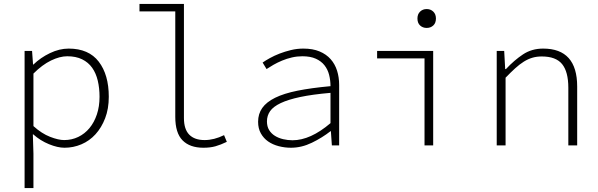

<svg xmlns="http://www.w3.org/2000/svg" viewBox="-20 -739 3040 976"><path d="M105 217V-480H143L148 -411H150Q186 -446 234 -469Q282 -492 329 -492Q431 -492 482 -425.5Q533 -359 533 -247Q533 -186 514.5 -138Q496 -90 465.5 -56.5Q435 -23 394 -5.5Q353 12 308 12Q273 12 229 -6Q185 -24 149 -56H147L150 42V217ZM306 -27Q345 -27 378 -43Q411 -59 435 -88Q459 -117 472.5 -157.5Q486 -198 486 -247Q486 -291 477 -329Q468 -367 448.5 -394.5Q429 -422 397.5 -437.5Q366 -453 322 -453Q284 -453 239.5 -431.5Q195 -410 150 -365V-98Q192 -60 234.5 -43.5Q277 -27 306 -27Z M1014 12Q945 12 908 -25.5Q871 -63 871 -145V-681H689V-719H915V-139Q915 -82 942 -54.5Q969 -27 1020 -27Q1068 -27 1119 -52L1133 -18Q1102 -3 1075.5 4.5Q1049 12 1014 12Z M1459 12Q1427 12 1396.5 4Q1366 -4 1343 -20Q1320 -36 1306 -61Q1292 -86 1292 -120Q1292 -160 1313 -190Q1334 -220 1378.5 -242Q1423 -264 1492.5 -278Q1562 -292 1660 -301Q1660 -331 1653 -358.5Q1646 -386 1629.5 -407Q1613 -428 1585.5 -440.5Q1558 -453 1517 -453Q1490 -453 1464 -447Q1438 -441 1414 -431Q1390 -421 1370 -409.5Q1350 -398 1335 -388L1315 -421Q1329 -431 1351.5 -443.5Q1374 -456 1401 -466.5Q1428 -477 1459 -484.5Q1490 -492 1522 -492Q1570 -492 1604.5 -477.5Q1639 -463 1661 -438Q1683 -413 1693.5 -379.5Q1704 -346 1704 -307V0H1667L1662 -72H1660Q1618 -39 1565.5 -13.5Q1513 12 1459 12ZM1467 -26Q1558 -26 1660 -113V-267Q1568 -259 1506.5 -246Q1445 -233 1407 -215Q1369 -197 1353 -174Q1337 -151 1337 -122Q1337 -96 1348 -78Q1359 -60 1377.5 -48.5Q1396 -37 1419.5 -31.5Q1443 -26 1467 -26Z M2138 0V-442H1897V-480H2182V0ZM2149 -597Q2129 -597 2115.5 -609.5Q2102 -622 2102 -645Q2102 -667 2115.5 -680Q2129 -693 2149 -693Q2169 -693 2182.5 -680Q2196 -667 2196 -645Q2196 -622 2182.5 -609.5Q2169 -597 2149 -597Z M2505 0V-480H2543L2548 -388H2552Q2594 -433 2638.5 -462.5Q2683 -492 2741 -492Q2914 -492 2914 -299V0H2869V-293Q2869 -374 2837.5 -413Q2806 -452 2734 -452Q2708 -452 2686 -445.5Q2664 -439 2642.5 -425.5Q2621 -412 2598.5 -391.5Q2576 -371 2550 -344V0Z"/></svg>

Font: Source Code Pro Light
Style: Regular
Weight: 300
Monospace: yes
Designer: Paul D. Hunt, Teo Tuominen
Foundry: Adobe Systems Incorporated
Version: Version 2.030;PS 1.000;hotconv 16.6.51;makeotf.lib2.5.65220